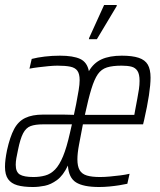

<svg xmlns="http://www.w3.org/2000/svg" viewBox="-22 -741 640 769"><path d="M110 8Q72 8 47.5 1Q23 -6 10.5 -23.5Q-2 -41 -2 -73Q-2 -87 0 -103Q2 -119 6 -139Q18 -193 34.5 -224Q51 -255 79 -268.5Q107 -282 150 -282Q171 -282 191.5 -282Q212 -282 233 -282Q254 -282 274 -281L283 -324Q289 -356 293 -379.5Q297 -403 297 -420Q297 -445 288 -457.5Q279 -470 259.5 -474Q240 -478 208 -478Q193 -478 172 -476Q151 -474 131 -471.5Q111 -469 96 -466L105 -505Q128 -511 157.5 -514.5Q187 -518 218 -518Q271 -518 299 -505Q327 -492 334 -456Q353 -489 385 -503.5Q417 -518 466 -518Q508 -518 533.5 -509.5Q559 -501 570 -482Q581 -463 581 -430Q581 -402 574.5 -359Q568 -316 555 -259L551 -243H310Q301 -196 294.5 -161.5Q288 -127 288 -103Q288 -75 297 -59.5Q306 -44 326 -38Q346 -32 379 -32Q397 -32 418 -34Q439 -36 459.5 -38.5Q480 -41 497 -45L488 -5Q475 -2 456 1Q437 4 416 6Q395 8 375 8Q312 8 282.5 -10.5Q253 -29 250 -78Q231 -38 206.5 -20Q182 -2 157.5 3Q133 8 110 8ZM112 -32Q137 -32 159 -38Q181 -44 198.5 -62Q216 -80 230.5 -115Q245 -150 258 -208L266 -243H151Q119 -243 100.5 -236Q82 -229 70.5 -207Q59 -185 50 -140Q46 -122 43.5 -107.5Q41 -93 41 -81Q41 -52 57.5 -42Q74 -32 112 -32ZM318 -281H516L519 -298Q524 -325 528 -346Q532 -367 534.5 -384Q537 -401 537 -417Q537 -444 528.5 -457Q520 -470 504.5 -474Q489 -478 465 -478Q429 -478 406.5 -471Q384 -464 370 -444Q356 -424 344 -385Q332 -346 318 -281ZM334 -584 335 -589 395 -721H446L445 -716L366 -584Z"/></svg>

Font: Saira Condensed ExtraLight
Style: Italic
Weight: 250
Width: 3
Italic angle: -12°
Designer: Hector Gatti with collaboration of the Omnibus-Type team
Foundry: Omnibus-Type
Version: Version 1.101